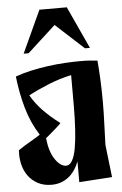

<svg xmlns="http://www.w3.org/2000/svg" viewBox="-59 -909 611 964"><g transform="rotate(-5 246.5 -427.5)"><path d="M301 12V-93Q280 -39 244 -13Q208 13 162 13Q122 13 92.5 -3Q63 -19 44.5 -44.5Q26 -70 18 -104Q10 -138 13 -174Q45 -196 73.5 -212Q102 -228 124 -243Q83 -306 61 -383.5Q39 -461 30 -544Q65 -557 107.5 -566.5Q150 -576 194 -582Q238 -588 281 -590.5Q324 -593 361 -593Q386 -593 408 -591.5Q430 -590 445 -588Q449 -545 451.5 -490.5Q454 -436 454 -379Q454 -325 451.5 -264Q449 -203 448 -163L467 1ZM232 -291Q213 -272 195.5 -257.5Q178 -243 154 -222Q161 -154 187.5 -115Q214 -76 243 -76Q261 -76 273.5 -98Q286 -120 293 -159Q300 -198 303.5 -253.5Q307 -309 307 -376V-527Q250 -515 194 -492.5Q138 -470 89 -444Q114 -401 147.5 -366Q181 -331 231 -293ZM104 -655H79L177 -868H315L413 -655H388L246 -785Z"/></g></svg>

Font: Trickster
Style: Regular
Weight: 400
Designer: Jean-Baptiste Morizot
Foundry: Jean-Baptiste Morizot
Version: Version 2.000;PS 2.0;hotconv 1.0.88;makeotf.lib2.5.647800